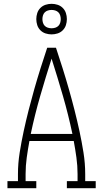

<svg xmlns="http://www.w3.org/2000/svg" viewBox="-20 -985 540 1005"><path d="M19 0V-37H74V-74Q74 -130 83 -186.5Q92 -243 104 -298.5Q116 -354 130 -409Q144 -464 159.5 -518.5Q175 -573 192 -627Q209 -681 227 -735H273Q291 -681 308 -627Q325 -573 340.5 -518.5Q356 -464 370 -409Q384 -354 396 -298.5Q408 -243 417 -186.5Q426 -130 426 -74V-37H481V0H330V-37H386V-74Q386 -117 380 -160.5Q374 -204 366 -247H134Q126 -204 120 -160.5Q114 -117 114 -74V-37H170V0ZM359 -284Q338 -384 309.5 -482.5Q281 -581 250 -678Q219 -581 190.5 -482.5Q162 -384 141 -284ZM250 -805Q234 -805 218.5 -810Q203 -815 191.5 -826.5Q180 -838 175 -853.5Q170 -869 170 -885Q170 -901 175 -916.5Q180 -932 191.5 -943.5Q203 -955 218.5 -960Q234 -965 250 -965Q266 -965 281.5 -960Q297 -955 308.5 -943.5Q320 -932 325 -916.5Q330 -901 330 -885Q330 -869 325 -853.5Q320 -838 308.5 -826.5Q297 -815 281.5 -810Q266 -805 250 -805ZM250 -837Q260 -837 269.5 -840Q279 -843 285.5 -849.5Q292 -856 295 -865.5Q298 -875 298 -885Q298 -895 295 -904.5Q292 -914 285.5 -920.5Q279 -927 269.5 -930Q260 -933 250 -933Q240 -933 230.5 -930Q221 -927 214.5 -920.5Q208 -914 205 -904.5Q202 -895 202 -885Q202 -875 205 -865.5Q208 -856 214.5 -849.5Q221 -843 230.5 -840Q240 -837 250 -837Z"/></svg>

Font: Iosevka Curly Slab Extralight
Style: Regular
Weight: 200
Monospace: yes
Designer: Belleve Invis
Foundry: Belleve Invis
Version: Version 22.1.2; ttfautohint (v1.8.4)